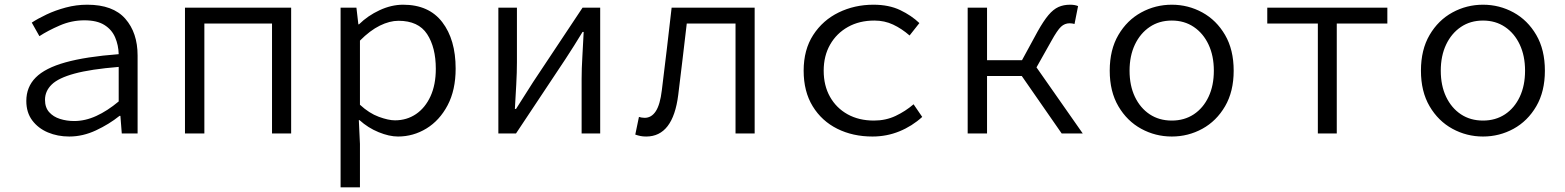

<svg xmlns="http://www.w3.org/2000/svg" viewBox="-20 -572 6710 823"><path d="M276.9 13.2Q227.1 13.2 185.3 -4.4Q143.6 -22 118.2 -55.9Q92.8 -89.8 92.8 -139.2Q92.8 -199.2 133.1 -239.7Q173.3 -280.3 260.7 -304.7Q348.1 -329.1 488.8 -339.8Q487.8 -378.4 473.6 -411.6Q459.5 -444.8 427.7 -464.8Q396 -484.9 341.8 -484.9Q287.1 -484.9 236.3 -462.9Q185.5 -440.9 148.9 -417L116.2 -475.1Q142.1 -492.2 179.7 -510Q217.3 -527.8 262.2 -539.8Q307.1 -551.8 354 -551.8Q464.4 -551.8 517.1 -491.7Q569.8 -431.6 569.8 -334V0H502L496.1 -75.2H492.2Q447.8 -39.6 391.4 -13.2Q335 13.2 276.9 13.2ZM297.9 -53.2Q345.2 -53.2 392.8 -75Q440.4 -96.7 488.8 -137.2V-285.2Q368.7 -275.4 299.6 -256.6Q230.5 -237.8 201.7 -209.7Q172.9 -181.6 172.9 -144Q172.9 -111.3 190.7 -91.3Q208.5 -71.3 237.1 -62.3Q265.6 -53.2 297.9 -53.2Z M772.9 0V-539.1H1228V0H1146V-471.2H856V0Z M1439.9 231V-539.1H1507.8L1516.1 -467.8H1519Q1556.6 -504.9 1607.2 -528.3Q1657.7 -551.8 1708 -551.8Q1818.4 -551.8 1875.7 -477.1Q1933.1 -402.3 1933.1 -277.8Q1933.1 -186 1898.7 -120.8Q1864.3 -55.7 1807.9 -21.2Q1751.5 13.2 1686 13.2Q1648.4 13.2 1603 -5.4Q1557.6 -23.9 1521 -57.1H1518.1L1522.9 44.9V231ZM1672.9 -56.2Q1723.6 -56.2 1763.2 -83Q1802.7 -109.9 1825.4 -159.4Q1848.1 -209 1848.1 -276.9Q1848.1 -368.7 1810.8 -425.8Q1773.4 -482.9 1688 -482.9Q1650.4 -482.9 1608.2 -462.2Q1565.9 -441.4 1522.9 -397.9V-123Q1562.5 -86.4 1603.8 -71.3Q1645 -56.2 1672.9 -56.2Z M2116.2 0V-539.1H2195.8V-305.2Q2195.8 -261.7 2192.9 -209.7Q2189.9 -157.7 2187 -105H2191.9L2265.1 -220.2L2477.1 -539.1H2552.7V0H2473.1V-233.9Q2473.1 -277.3 2476.3 -329.8Q2479.5 -382.3 2481.9 -435.1H2477.1Q2461.4 -409.7 2440.7 -376.2Q2419.9 -342.8 2403.8 -318.8L2191.9 0Z M2750 13.2Q2735.8 13.2 2725.1 11Q2714.4 8.8 2703.1 4.9L2718.8 -70.8Q2724.1 -69.3 2730.2 -68.1Q2736.3 -66.9 2743.2 -66.9Q2772.5 -66.9 2791 -95.2Q2809.6 -123.5 2816.9 -185.1Q2828.1 -273.4 2838.4 -362.1Q2848.6 -450.7 2858.9 -539.1H3214.8V0H3132.8V-471.2H2923.8Q2915 -395 2905.8 -318.4Q2896.5 -241.7 2887.2 -165Q2864.7 13.2 2750 13.2Z M3719.7 13.2Q3635.7 13.2 3569.1 -20Q3502.4 -53.2 3463.6 -116.5Q3424.8 -179.7 3424.8 -269Q3424.8 -358.9 3465.8 -422.1Q3506.8 -485.4 3575 -518.6Q3643.1 -551.8 3724.1 -551.8Q3790.5 -551.8 3838.9 -528.6Q3887.2 -505.4 3920.9 -473.1L3878.9 -419.9Q3845.2 -449.2 3808.3 -466.6Q3771.5 -483.9 3728 -483.9Q3663.6 -483.9 3614.7 -456.5Q3565.9 -429.2 3538.3 -380.9Q3510.7 -332.5 3510.7 -269Q3510.7 -205.1 3537.8 -157Q3564.9 -108.9 3613.3 -82Q3661.6 -55.2 3726.1 -55.2Q3776.9 -55.2 3819.1 -75.2Q3861.3 -95.2 3896 -125L3933.1 -70.8Q3889.6 -31.2 3835.2 -9Q3780.8 13.2 3719.7 13.2Z M4422.9 -283.2 4621.1 0H4530.8L4359.9 -246.1H4210.9V0H4127.9V-539.1H4210.9V-314H4360.8L4427.7 -437Q4453.1 -482.4 4474.1 -507.3Q4495.1 -532.2 4517.1 -542Q4539.1 -551.8 4566.9 -551.8Q4587.4 -551.8 4601.1 -545.9L4585.9 -469.2Q4580.1 -470.7 4575.9 -471.4Q4571.8 -472.2 4564.9 -472.2Q4543.9 -472.2 4528.1 -457.5Q4512.2 -442.9 4485.8 -395Z M5002.9 13.2Q4932.6 13.2 4871.8 -20Q4811 -53.2 4773.9 -116.5Q4736.8 -179.7 4736.8 -269Q4736.8 -358.9 4773.9 -422.1Q4811 -485.4 4871.8 -518.6Q4932.6 -551.8 5002.9 -551.8Q5073.2 -551.8 5133.8 -518.6Q5194.3 -485.4 5231.2 -422.1Q5268.1 -358.9 5268.1 -269Q5268.1 -179.7 5231.2 -116.5Q5194.3 -53.2 5133.8 -20Q5073.2 13.2 5002.9 13.2ZM5002.9 -55.2Q5056.6 -55.2 5097.2 -82Q5137.7 -108.9 5160.4 -157Q5183.1 -205.1 5183.1 -269Q5183.1 -332.5 5160.4 -380.9Q5137.7 -429.2 5097.2 -456.5Q5056.6 -483.9 5002.9 -483.9Q4948.7 -483.9 4908.2 -456.5Q4867.7 -429.2 4844.7 -380.9Q4821.8 -332.5 4821.8 -269Q4821.8 -205.1 4844.7 -157Q4867.7 -108.9 4908.2 -82Q4948.7 -55.2 5002.9 -55.2Z M5628.9 0V-471.2H5412.1V-539.1H5926.8V-471.2H5710V0Z M6336.9 13.2Q6266.6 13.2 6205.8 -20Q6145 -53.2 6107.9 -116.5Q6070.8 -179.7 6070.8 -269Q6070.8 -358.9 6107.9 -422.1Q6145 -485.4 6205.8 -518.6Q6266.6 -551.8 6336.9 -551.8Q6407.2 -551.8 6467.8 -518.6Q6528.3 -485.4 6565.2 -422.1Q6602.1 -358.9 6602.1 -269Q6602.1 -179.7 6565.2 -116.5Q6528.3 -53.2 6467.8 -20Q6407.2 13.2 6336.9 13.2ZM6336.9 -55.2Q6390.6 -55.2 6431.2 -82Q6471.7 -108.9 6494.4 -157Q6517.1 -205.1 6517.1 -269Q6517.1 -332.5 6494.4 -380.9Q6471.7 -429.2 6431.2 -456.5Q6390.6 -483.9 6336.9 -483.9Q6282.7 -483.9 6242.2 -456.5Q6201.7 -429.2 6178.7 -380.9Q6155.8 -332.5 6155.8 -269Q6155.8 -205.1 6178.7 -157Q6201.7 -108.9 6242.2 -82Q6282.7 -55.2 6336.9 -55.2Z"/></svg>

Font: Shanggu Mono N
Style: Regular
Weight: 350
Designer: GuiWonder
Version: Version 1.021